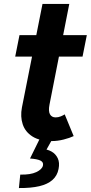

<svg xmlns="http://www.w3.org/2000/svg" viewBox="-20 -699 455 962"><path d="M240.2 7.8Q178.7 7.8 142.6 -15.1Q106.4 -38.1 93.8 -76.4Q81.1 -114.7 89.8 -160.2L192.9 -679.2H327.1L228 -174.8Q221.7 -142.6 230.2 -126.7Q238.8 -110.8 258.8 -110.8Q272.5 -110.8 285.2 -116.2Q297.9 -121.6 304.2 -126L349.1 -17.1Q329.6 -7.8 299.3 0Q269 7.8 240.2 7.8ZM56.2 -415.5 77.6 -522.9H415L393.6 -415.5ZM74.7 243.2 81.5 175.8Q132.3 177.2 161.9 163.3Q191.4 149.4 195.3 129.9Q198.7 113.8 182.9 105.7Q167 97.7 130.4 95.2L177.2 0H241.2L196.8 79.6L191.4 47.9Q216.8 48.3 237.8 60.1Q258.8 71.8 269.3 93.8Q279.8 115.7 273.4 147.5Q267.1 181.2 242.9 202.6Q218.8 224.1 177 233.9Q135.3 243.7 74.7 243.2Z"/></svg>

Font: Reddit Sans
Style: Bold Italic
Weight: 700
Italic angle: -11.25°
Designer: Stephen Hutchings
Version: Version 1.013